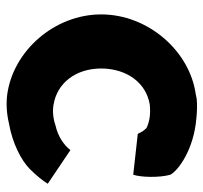

<svg xmlns="http://www.w3.org/2000/svg" viewBox="-38 -584 628 593"><g transform="rotate(90 276.5 -288.0)"><path d="M25 -286C25 -142 137 -15 271 4C300 8 331 6 361 -1C424 -12 475 -39 502 -65C523 -86 539 -106 548 -121L444 -191C429 -171 401 -152 368 -145C348 -138 325 -135 303 -139C238 -150 192 -206 192 -287C193 -368 238 -425 303 -436C331 -439 355 -436 376 -426C380 -422 383 -418 386 -414L394 -399L520 -385C528 -406 530 -466 520 -500C506 -525 442 -572 346 -580C326 -582 305 -583 286 -581L271 -578C137 -559 25 -430 25 -286Z"/></g></svg>

Font: Rabbid Highway Sign IV
Style: Bd
Weight: 400
Foundry: Cannot Into Space Fonts
Version: Version 0.277